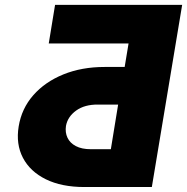

<svg xmlns="http://www.w3.org/2000/svg" viewBox="-20 -753 753 773"><path d="M591.3 0H319.8Q228 0 164.6 -31.2Q101.1 -62.5 72.3 -117.7Q43.5 -172.9 55.2 -244.1Q66.9 -315.9 114 -369.6Q161.1 -423.3 235.1 -453.4Q309.1 -483.4 400.9 -483.4H481.9L497.6 -578.1H176.3L201.7 -733.4H713.4ZM426.3 -152.3 455.6 -332H374.5Q320.8 -332.5 286.6 -307.9Q252.4 -283.2 245.6 -246.1Q241.7 -219.7 251.7 -198.5Q261.7 -177.2 285.4 -164.8Q309.1 -152.3 345.2 -152.3Z"/></svg>

Font: Inter 17pt Black
Style: Italic
Weight: 900
Italic angle: -9.3988°
Version: Version 4.001;git-66647c0bb